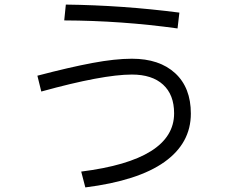

<svg xmlns="http://www.w3.org/2000/svg" viewBox="-20 -801 1040 837"><path d="M754 -677Q510 -711 260 -712L267 -781Q514 -778 762 -746ZM143 -471Q284 -508 383 -526.5Q482 -545 555 -545Q675 -545 743.5 -482Q812 -419 812 -306Q812 -177 697 -95Q582 -13 352 16L334 -53Q739 -104 739 -307Q739 -388 691 -432Q643 -476 555 -476Q428 -476 160 -402Z"/></svg>

Font: IBM Plex Sans JP
Style: Regular
Weight: 400
Designer: Mike Abbink; Paul van der Laan; Pieter van Rosmalen; Wujin Sim; Yejin Wi; Jinhee Kim; Boomi Park; Yona Kim; Kichan Ma
Foundry: Sandoll Inc.
Version: Version 1.000